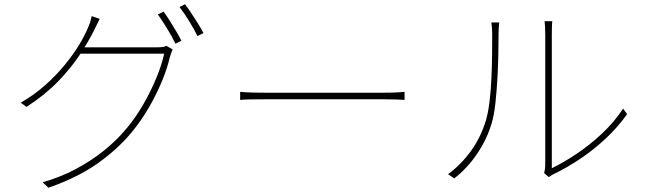

<svg xmlns="http://www.w3.org/2000/svg" viewBox="-20 -836 3040 905"><path d="M751 -781Q764 -764 779 -740Q794 -716 809 -691Q824 -666 835 -644L807 -630Q793 -660 768.5 -700Q744 -740 724 -768ZM852 -816Q866 -798 882 -773.5Q898 -749 913.5 -724.5Q929 -700 939 -680L911 -666Q894 -700 871 -737.5Q848 -775 826 -803ZM794 -603Q790 -596 786.5 -584.5Q783 -573 781 -568Q768 -512 742 -450Q716 -388 680.5 -327Q645 -266 601 -213Q536 -134 442 -67Q348 0 208 49L181 23Q263 0 335 -38Q407 -76 468.5 -125Q530 -174 577 -231Q621 -284 656 -345Q691 -406 716.5 -467.5Q742 -529 754 -583H350L368 -613Q379 -613 415 -613Q451 -613 498.5 -613Q546 -613 593.5 -613Q641 -613 676 -613Q711 -613 720 -613Q737 -613 747 -614.5Q757 -616 764 -620ZM450 -747Q443 -734 436 -719Q429 -704 423 -692Q398 -642 357.5 -580Q317 -518 255.5 -454Q194 -390 105 -332L78 -352Q142 -389 194 -435.5Q246 -482 286 -531Q326 -580 353.5 -625.5Q381 -671 395 -706Q399 -714 404.5 -730.5Q410 -747 412 -760Z M1112 -403Q1124 -402 1140 -401Q1156 -400 1178 -399.5Q1200 -399 1230 -399Q1236 -399 1266.5 -399Q1297 -399 1343 -399Q1389 -399 1443.5 -399Q1498 -399 1553.5 -399Q1609 -399 1658 -399Q1707 -399 1741.5 -399Q1776 -399 1789 -399Q1829 -399 1851.5 -400.5Q1874 -402 1887 -403V-365Q1874 -366 1849.5 -367Q1825 -368 1790 -368Q1777 -368 1742 -368Q1707 -368 1658.5 -368Q1610 -368 1554.5 -368Q1499 -368 1444.5 -368Q1390 -368 1344 -368Q1298 -368 1267.5 -368Q1237 -368 1230 -368Q1190 -368 1160.5 -367.5Q1131 -367 1112 -365Z M2545 -20Q2547 -29 2548.5 -39Q2550 -49 2550 -59Q2550 -67 2550 -102Q2550 -137 2550 -189.5Q2550 -242 2550 -303Q2550 -364 2550 -425.5Q2550 -487 2550 -539.5Q2550 -592 2550 -628Q2550 -664 2550 -674Q2550 -697 2549 -711.5Q2548 -726 2547 -736H2583Q2582 -726 2581.5 -711.5Q2581 -697 2581 -674Q2581 -664 2581 -625.5Q2581 -587 2581 -530Q2581 -473 2581 -407Q2581 -341 2581 -277Q2581 -213 2581 -160Q2581 -107 2581 -75Q2581 -43 2581 -43Q2633 -68 2695 -109Q2757 -150 2816 -205Q2875 -260 2917 -324L2936 -298Q2891 -235 2834 -182Q2777 -129 2715 -87.5Q2653 -46 2593 -17Q2584 -13 2577.5 -8.5Q2571 -4 2567 -1ZM2092 -15Q2152 -59 2198.5 -122.5Q2245 -186 2270 -267Q2281 -304 2287.5 -357.5Q2294 -411 2296.5 -470Q2299 -529 2299.5 -583.5Q2300 -638 2300 -677Q2300 -691 2299 -704Q2298 -717 2296 -730H2333Q2332 -721 2331.5 -712Q2331 -703 2330.5 -694.5Q2330 -686 2330 -677Q2330 -638 2329 -582.5Q2328 -527 2324.5 -465.5Q2321 -404 2315 -349Q2309 -294 2298 -257Q2276 -181 2229.5 -112Q2183 -43 2121 5Z"/></svg>

Font: Noto Sans SC Thin
Style: Regular
Weight: 100
Designer: Ryoko NISHIZUKA 西塚涼子 (kana, bopomofo & ideographs); Paul D. Hunt (Latin, Greek & Cyrillic); Sandoll Communications 산돌커뮤니
Foundry: Adobe
Version: Version 2.004-H2;hotconv 1.0.118;makeotfexe 2.5.65603